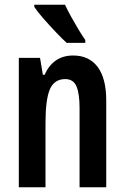

<svg xmlns="http://www.w3.org/2000/svg" viewBox="-20 -786 524 806"><path d="M287 -553Q354 -553 390 -505Q426 -457 426 -363V0H314V-333Q314 -393 301 -423.5Q288 -454 254 -454Q208 -454 189.5 -411.5Q171 -369 171 -269V0H59V-543H148L160 -472H167Q204 -553 287 -553ZM253 -766Q263 -744 278.5 -716Q294 -688 310 -661.5Q326 -635 338 -618V-606H260Q242 -622 215 -650.5Q188 -679 162.5 -708Q137 -737 124 -757V-766Z"/></svg>

Font: Noto Sans ExtraCondensed SemiBold
Style: Regular
Weight: 600
Width: 2
Designer: Monotype Design Team
Foundry: Monotype Imaging Inc.
Version: Version 2.013; ttfautohint (v1.8.4.7-5d5b)